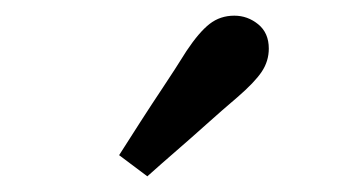

<svg xmlns="http://www.w3.org/2000/svg" viewBox="-20 -790 440 245"><path d="M132 -592Q146 -614 159.5 -635Q173 -656 188 -678.5Q203 -701 218 -725Q234 -749 247.5 -759.5Q261 -770 279 -770Q296 -770 309.5 -759Q323 -748 323 -728Q323 -712 314 -698.5Q305 -685 283 -666Q263 -649 243.5 -631.5Q224 -614 205.5 -598Q187 -582 168 -565Z"/></svg>

Font: Source Serif 4 Medium
Style: Regular
Weight: 500
Designer: Frank Grießhammer
Foundry: Adobe Systems Incorporated
Version: Version 4.004;hotconv 1.0.116;makeotfexe 2.5.65601